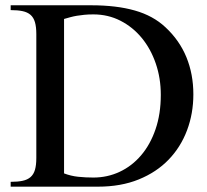

<svg xmlns="http://www.w3.org/2000/svg" viewBox="-20 -700 777 720"><path d="M116.2 -571.8Q116.2 -599.1 111.1 -616.7Q106 -634.3 94.5 -644.3Q83 -654.3 64.7 -658.2Q46.4 -662.1 20 -662.1V-680.2H321.8Q417 -680.2 485.6 -660.6Q554.2 -641.1 600.1 -598.1Q652.8 -549.3 679 -485.6Q705.1 -421.9 705.1 -346.2Q705.1 -274.4 681.4 -211.4Q657.7 -148.4 612.3 -101.3Q566.9 -54.2 500.2 -27.1Q433.6 0 347.2 0H20V-18.1Q46.4 -18.1 64.7 -22Q83 -25.9 94.5 -35.9Q106 -45.9 111.1 -63.2Q116.2 -80.6 116.2 -107.9ZM220.2 -49.8Q245.6 -40 273.2 -37.1Q300.8 -34.2 330.1 -34.2Q382.8 -34.2 428.7 -55.7Q474.6 -77.1 509 -117.4Q543.5 -157.7 563.2 -215.1Q583 -272.5 583 -344.2Q583 -406.7 564.2 -461.7Q545.4 -516.6 511.7 -557.6Q478 -598.6 431.6 -622.3Q385.3 -646 330.1 -646Q311 -646 296.1 -644.5Q281.2 -643.1 268.3 -640.9Q255.4 -638.7 243.7 -635.5Q231.9 -632.3 220.2 -628.9Z"/></svg>

Font: YBG Bobotsari
Style: Regular
Weight: 400
Designer: R.S. Wihananto
Foundry: R.S. Wihananto
Version: Version 2.0.1